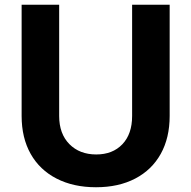

<svg xmlns="http://www.w3.org/2000/svg" viewBox="-20 -777 805 808"><path d="M385 -127Q454 -127 495 -170Q536 -213 536 -289V-757H694V-289Q694 -197 656.5 -129.5Q619 -62 549 -25.5Q479 11 384 11Q289 11 218 -25.5Q147 -62 109 -129.5Q71 -197 71 -289V-757H229V-289Q229 -214 272 -170.5Q315 -127 385 -127Z"/></svg>

Font: Montserrat arm2 SemiBold
Style: Regular
Weight: 600
Designer: Julieta Ulanovsky
Foundry: Julieta Ulanovsky
Version: Version 6.000